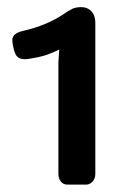

<svg xmlns="http://www.w3.org/2000/svg" viewBox="-20 -930 372 533"><path d="M142.1 -447.3V-756.8L144.5 -792.5Q113.3 -776.9 85.7 -771.2Q58.1 -765.6 49.3 -765.6Q40.5 -765.6 35.2 -767.8Q29.8 -770 26.4 -774.4Q21 -781.2 17.6 -795.9Q14.2 -810.5 14.2 -818.8Q14.2 -837.4 43.9 -844.2Q110.4 -859.4 157.7 -891.6Q169.9 -899.9 179.7 -905Q189.5 -910.2 206.1 -910.2Q222.7 -910.2 233.6 -898.7Q244.6 -887.2 244.6 -866.7V-447.3Q244.6 -434.6 237.1 -426Q229.5 -417.5 218.8 -417.5H167Q155.8 -417.5 148.9 -426Q142.1 -434.6 142.1 -447.3Z"/></svg>

Font: Capriola
Style: Regular
Weight: 400
Designer: Viktoriya Grabowska
Foundry: Viktoriya Grabowska
Version: Version 1.007